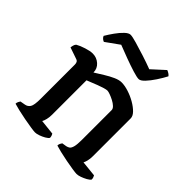

<svg xmlns="http://www.w3.org/2000/svg" viewBox="-190 -853 993 993"><g transform="rotate(45 306.5 -356.0)"><path d="M216 0Q208 0 184.5 -3.5Q161 -7 132 -12.5Q103 -18 77.5 -24Q52 -30 40 -34Q40 -42 43.5 -49Q47 -56 50 -60L78 -65Q95 -68 104.5 -82.5Q114 -97 114 -145V-394Q114 -402 111 -409Q108 -416 99 -419L35 -441Q37 -455 40 -462Q43 -469 47 -472Q64 -482 92.5 -491Q121 -500 139 -500Q168 -500 189.5 -481Q211 -462 211 -433Q235 -448 260 -463.5Q285 -479 308.5 -489.5Q332 -500 350 -500Q373 -500 401.5 -491Q430 -482 456 -467Q482 -452 498.5 -435Q515 -418 515 -401V-125Q515 -105 511 -89.5Q507 -74 503 -68L589 -59Q591 -56 593.5 -49.5Q596 -43 596 -35Q591 -27 576.5 -19Q562 -11 546.5 -5.5Q531 0 520 0Q512 0 488.5 -3.5Q465 -7 436.5 -12.5Q408 -18 383 -24Q358 -30 346 -34Q346 -43 349.5 -49.5Q353 -56 356 -60L381 -64Q391 -66 398.5 -71.5Q406 -77 410.5 -93.5Q415 -110 415 -145V-362Q415 -372 404.5 -382Q394 -392 378.5 -400Q363 -408 349 -413Q335 -418 328 -418Q321 -418 305.5 -413.5Q290 -409 272 -402Q254 -395 238 -388.5Q222 -382 214 -379V-127Q214 -108 210 -92Q206 -76 201 -68L284 -59Q286 -56 288.5 -49.5Q291 -43 291 -35Q286 -27 272 -19Q258 -11 242.5 -5.5Q227 0 216 0ZM400 -574Q387 -574 354.5 -584Q322 -594 283 -608.5Q244 -623 211 -636L137 -583Q131 -585 124.5 -590Q118 -595 114 -604Q127 -626 144 -650Q161 -674 178.5 -690.5Q196 -707 209 -707Q222 -707 255 -697.5Q288 -688 328.5 -675Q369 -662 403 -649L472 -712Q482 -708 489 -703Q496 -698 499 -693Q486 -668 467.5 -640Q449 -612 431 -593Q413 -574 400 -574Z"/></g></svg>

Font: Texturina Medium 12pt Medium
Style: Regular
Weight: 500
Version: Version 1.002